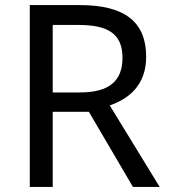

<svg xmlns="http://www.w3.org/2000/svg" viewBox="-20 -734 662 754"><path d="M294 -714H97V0H187V-295H329L502 0H607L411 -320C483 -345 554 -397 554 -511C554 -647 471 -714 294 -714ZM289 -636C406 -636 461 -600 461 -507C461 -417 410 -371 294 -371H187V-636Z"/></svg>

Font: Noto Sans Sunuwar
Style: Regular
Weight: 400
Designer: Anshuman Pandey
Foundry: Jamra Patel LLC
Version: Version 1.000